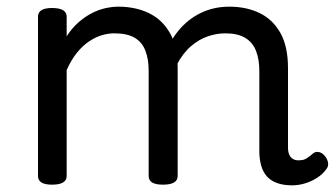

<svg xmlns="http://www.w3.org/2000/svg" viewBox="-20 -539 1004 576"><path d="M856 17Q830 17 811 10Q792 3 780.5 -10Q769 -23 763.5 -42.5Q758 -62 758 -86V-326Q758 -361 748 -386.5Q738 -412 715.5 -425.5Q693 -439 656 -439Q630 -439 603.5 -430Q577 -421 553 -400.5Q529 -380 510.5 -345Q492 -310 481 -259H455Q455 -316 470.5 -363.5Q486 -411 514.5 -446Q543 -481 582 -500Q621 -519 668 -519Q719 -519 758.5 -500Q798 -481 821 -440.5Q844 -400 844 -334V-96Q844 -83 848 -74.5Q852 -66 859 -62Q866 -58 875 -58Q887 -58 894 -61Q901 -64 907 -69Q913 -74 921 -80Q928 -85 938 -82.5Q948 -80 956 -69Q962 -62 964 -51.5Q966 -41 960 -33Q949 -17 932 -6Q915 5 895.5 11Q876 17 856 17ZM136 15Q115 15 104.5 8.5Q94 2 94 -11V-489Q94 -502 104.5 -508.5Q115 -515 136 -515Q158 -515 169 -508.5Q180 -502 180 -489V-430Q196 -455 215.5 -472Q235 -489 255.5 -499.5Q276 -510 296.5 -514.5Q317 -519 335 -519Q386 -519 426 -500Q466 -481 489.5 -440.5Q513 -400 513 -334V-11Q513 2 502 8.5Q491 15 469 15Q447 15 436.5 8.5Q426 2 426 -11V-326Q426 -362 416 -387.5Q406 -413 383.5 -426Q361 -439 323 -439Q305 -439 286 -433.5Q267 -428 247.5 -415Q228 -402 211 -381Q194 -360 180 -329V-11Q180 2 169 8.5Q158 15 136 15Z"/></svg>

Font: Playwrite VN
Style: Regular
Weight: 400
Designer: Veronika Burian, José Scaglione
Foundry: TypeTogether
Version: Version 1.002